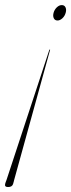

<svg xmlns="http://www.w3.org/2000/svg" viewBox="-34 -583 280 754"><path d="M-2.5 151.5Q-17.5 151.5 -13.5 138Q-13 135 -11.5 131.8Q-10 128.5 -8.5 124L159.5 -386.5Q160.5 -388.5 161.5 -388.5Q163.5 -388.5 162.5 -386.5L21.5 124Q20.5 127.5 20 130.2Q19.5 133 17.5 139Q14 151.5 -2.5 151.5ZM208.5 -563Q219 -563 223.2 -554.2Q227.5 -545.5 224 -533Q220.5 -520 211 -511.2Q201.5 -502.5 192 -502.5Q181.5 -502.5 177.2 -511.5Q173 -520.5 176.5 -533Q180 -545.5 189.2 -554.2Q198.5 -563 208.5 -563Z"/></svg>

Font: Fraunces 144pt Thin
Style: Italic
Weight: 100
Italic angle: -16°
Version: Version 1.000;[b76b70a41]